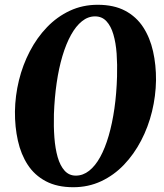

<svg xmlns="http://www.w3.org/2000/svg" viewBox="-20 -773 686 803"><path d="M286.5 10Q219 10 171.8 -15Q124.5 -40 96 -83.8Q67.5 -127.5 54.8 -184.8Q42 -242 42.5 -307Q43.5 -372.5 59.2 -437Q75 -501.5 104.8 -558.5Q134.5 -615.5 176.5 -659.2Q218.5 -703 272 -728Q325.5 -753 388.5 -753Q456.5 -753 503.5 -728Q550.5 -703 579 -659Q607.5 -615 620.2 -558Q633 -501 632.5 -437Q631.5 -371.5 615.8 -306.8Q600 -242 570.2 -185Q540.5 -128 498.5 -84Q456.5 -40 403 -15Q349.5 10 286.5 10ZM297 -38.5Q327 -38.5 352.8 -58.8Q378.5 -79 399 -116.2Q419.5 -153.5 434.5 -205Q449.5 -256.5 458.5 -319.2Q467.5 -382 469.5 -453Q471 -503.5 467.8 -548.8Q464.5 -594 454.2 -629Q444 -664 425.2 -684.2Q406.5 -704.5 377.5 -704.5Q348 -704.5 322.8 -684.2Q297.5 -664 277 -627Q256.5 -590 241.2 -539Q226 -488 217 -426.2Q208 -364.5 205.5 -295.5Q204 -244 207.5 -197.8Q211 -151.5 221.2 -115.8Q231.5 -80 250.2 -59.2Q269 -38.5 297 -38.5Z"/></svg>

Font: Merriweather 60pt ExtraBold
Style: Italic
Weight: 800
Italic angle: -7.8°
Version: Version 2.101